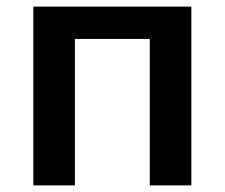

<svg xmlns="http://www.w3.org/2000/svg" viewBox="-20 -562 681 582"><path d="M560 -542V0H434V-444H207V0H81V-542Z"/></svg>

Font: Noto Sans SemiBold
Style: Regular
Weight: 600
Designer: Monotype Design Team
Foundry: Monotype Imaging Inc.
Version: Version 2.007